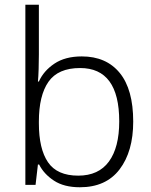

<svg xmlns="http://www.w3.org/2000/svg" viewBox="-20 -780 639 810"><path d="M144 -760V-550Q144 -522 143 -489Q142 -456 140 -436H144Q164 -481 209.5 -511.5Q255 -542 325 -542Q428 -542 485 -472.5Q542 -403 542 -267Q542 -141 484.5 -65.5Q427 10 317 10Q250 10 207.5 -18Q165 -46 145 -86H140L130 0H87V-760ZM318 -493Q225 -493 184.5 -435Q144 -377 144 -267V-260Q144 -152 182.5 -95.5Q221 -39 310 -39Q396 -39 439.5 -98.5Q483 -158 483 -268Q483 -493 318 -493Z"/></svg>

Font: BC Sans Light
Style: Regular
Weight: 300
Designer: Monotype Design Team
Foundry: Monotype Imaging Inc.
Version: Version 2.000;GOOG;noto-source:20170915:90ef993387c0